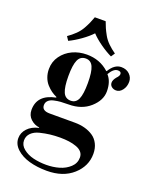

<svg xmlns="http://www.w3.org/2000/svg" viewBox="-171 -800 895 1130"><g transform="rotate(20 277.0 -235.0)"><path d="M42 114C42 139.3 52.5 161.7 73.5 181C94.5 200.3 121.5 214.7 154.5 224C187.5 233.3 224 238 264 238C332 238 386.5 219.7 427.5 183C468.5 146.3 489 102.3 489 51C489 27.7 484.5 7 475.5 -11C466.5 -29 454.3 -43.2 439 -53.5C423.7 -63.8 406.3 -71.7 387 -77C367.7 -82.3 346.7 -85 324 -85H166C133.3 -85 117 -96.7 117 -120C117 -131.3 120.8 -140.8 128.5 -148.5C136.2 -156.2 147.2 -161.7 161.5 -165C175.8 -168.3 189.8 -170.5 203.5 -171.5C217.2 -172.5 233.3 -173 252 -173C306.7 -173 351.3 -188.5 386 -219.5C420.7 -250.5 438 -284.7 438 -322C438 -363.3 427.3 -395.7 406 -419C422 -447 439 -461 457 -461C471 -461 478 -455.7 478 -445C478 -437 472.7 -427.7 462 -417C451.3 -403.7 446 -391.7 446 -381C446 -370.3 450 -361.8 458 -355.5C466 -349.2 475.3 -346 486 -346C501.3 -346 514.5 -353.3 525.5 -368C536.5 -382.7 542 -400 542 -420C542 -438 535.3 -453.5 522 -466.5C508.7 -479.5 491.3 -486 470 -486C441.3 -486 416.7 -468.7 396 -434H393C355 -468.7 308.7 -486 254 -486C222 -486 192.3 -479.7 165 -467C137.7 -454.3 115.3 -436 98 -412C80.7 -388 72 -360.7 72 -330C72 -311.3 75 -294 81 -278C87 -262 95.2 -248.3 105.5 -237C115.8 -225.7 126.2 -216.3 136.5 -209C146.8 -201.7 158 -195.3 170 -190V-186C95.3 -171.3 58 -132.3 58 -69C58 -45.7 66 -26.7 82 -12C98 2.7 116 11 136 13V16C106.7 22.7 83.7 35 67 53C50.3 71 42 91.3 42 114ZM194 -330C194 -376 198.7 -409.5 208 -430.5C217.3 -451.5 233.3 -462 256 -462C277.3 -462 292.7 -451.7 302 -431C311.3 -410.3 316 -376.7 316 -330C316 -283.3 311.3 -249.7 302 -229C292.7 -208.3 277.3 -198 256 -198C233.3 -198 217.3 -208.5 208 -229.5C198.7 -250.5 194 -284 194 -330ZM78 115C78 97 84.3 81.7 97 69C109.7 56.3 126.8 47.3 148.5 42C170.2 36.7 190.8 32.8 210.5 30.5C230.2 28.2 251 27 273 27C293.7 27 312.3 28.2 329 30.5C345.7 32.8 361.3 36.7 376 42C390.7 47.3 402 54.7 410 64C418 73.3 422 84.7 422 98C422 122 413 142.3 395 159C377 175.7 355.3 187.7 330 195C304.7 202.3 277.7 206 249 206C220.3 206 193.5 203 168.5 197C143.5 191 122.2 180.8 104.5 166.5C86.8 152.2 78 135 78 115ZM106 -548 122 -524C144.7 -534.7 168.7 -549 194 -567C219.3 -585 240 -602.7 256 -620C272 -602.7 292.7 -585 318 -567C343.3 -549 367.3 -534.7 390 -524L406 -548C388.7 -560 373 -572.8 359 -586.5C345 -600.2 333.7 -614.8 325 -630.5C316.3 -646.2 309.7 -659.3 305 -670C300.3 -680.7 295.3 -693.3 290 -708H222C216.7 -693.3 211.7 -680.7 207 -670C202.3 -659.3 195.7 -646.2 187 -630.5C178.3 -614.8 167 -600.2 153 -586.5C139 -572.8 123.3 -560 106 -548Z"/></g></svg>

Font: Km Standard TT
Style: Bold
Weight: 700
Designer: Alexey Kryukov <alexios@thessalonica.org.ru>
Version: Version 2.0.2